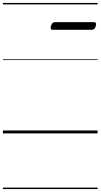

<svg xmlns="http://www.w3.org/2000/svg" viewBox="-20 -909 685 1308"><path d="M341 -706Q328 -706 326 -712.5Q324 -719 327 -731Q331 -744 337 -751Q343 -758 355 -758H619Q631 -758 633.5 -751Q636 -744 632 -731Q629 -718 622.5 -712Q616 -706 605 -706ZM0 369H645V379H0ZM0 -20H645V0H0ZM0 -505H645V-500H0ZM0 -889H645V-879H0Z"/></svg>

Font: Playwrite HR Guides
Style: Regular
Weight: 400
Designer: Veronika Burian, José Scaglione
Foundry: TypeTogether
Version: Version 1.003